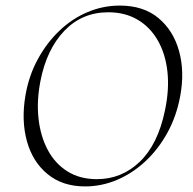

<svg xmlns="http://www.w3.org/2000/svg" viewBox="-20 -656 690 688"><path d="M285 12Q204 12 150.5 -32Q97 -76 76.5 -150Q56 -224 71 -313Q83 -384 115 -443Q147 -502 192.5 -545.5Q238 -589 293.5 -612.5Q349 -636 409 -636Q494 -636 547.5 -591.5Q601 -547 621.5 -473.5Q642 -400 626 -313Q613 -241 580.5 -181.5Q548 -122 501.5 -78.5Q455 -35 399.5 -11.5Q344 12 285 12ZM327 -14Q416 -14 481 -76.5Q546 -139 571 -260Q587 -335 580 -399Q573 -463 545.5 -511Q518 -559 473 -585.5Q428 -612 368 -612Q274 -612 210.5 -545.5Q147 -479 125 -366Q111 -295 118 -231.5Q125 -168 151 -119Q177 -70 221.5 -42Q266 -14 327 -14Z"/></svg>

Font: Cormorant Garamond Light Light
Style: Italic
Weight: 300
Italic angle: -10°
Version: Version 4.001